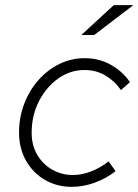

<svg xmlns="http://www.w3.org/2000/svg" viewBox="-20 -715 538 746"><path d="M258 11Q202 11 155.5 -15.5Q109 -42 81.5 -90Q54 -138 54 -200Q54 -259 74 -311.5Q94 -364 129.5 -404Q165 -444 211 -466.5Q257 -489 309 -489Q363 -489 408.5 -464.5Q454 -440 485 -396L450 -365Q425 -401 389 -422Q353 -443 308 -443Q252 -443 205.5 -409.5Q159 -376 131 -321Q103 -266 103 -199Q103 -150 125 -113Q147 -76 183.5 -55.5Q220 -35 263 -35Q298 -35 334 -49Q370 -63 402 -88L429 -50Q392 -21 347.5 -5Q303 11 258 11ZM296 -579 422 -695H498L346 -579Z"/></svg>

Font: Red Hat Text VF
Style: Italic
Weight: 300
Italic angle: -12°
Designer: Pentagram, MCKL
Foundry: Pentagram, MCKL
Version: Version 1.023